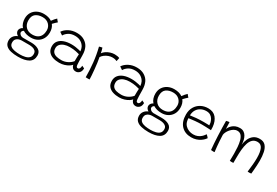

<svg xmlns="http://www.w3.org/2000/svg" viewBox="65 -1648 4300 2978"><g transform="rotate(30 2215.0 -159.0)"><path d="M316 -107Q268.5 -107 232 -117Q195.5 -127 169 -145Q152.5 -136 145.2 -124.8Q138 -113.5 138 -101.5Q138 -81.5 158 -63.8Q178 -46 210.5 -43.5Q214 -44 218 -44Q249.5 -44 287.8 -44.2Q326 -44.5 358.5 -44.5Q438 -44.5 490.5 -13.8Q543 17 543 83Q543 171 475.8 210.2Q408.5 249.5 288.5 249.5Q216 249.5 159 236.2Q102 223 69.2 190.2Q36.5 157.5 36.5 99.5Q36.5 58 61 24.2Q85.5 -9.5 130.5 -27.5Q107 -41 95 -60.8Q83 -80.5 83 -100Q83 -123 97.5 -143.2Q112 -163.5 135 -174Q108 -203.5 96 -241.5Q84 -279.5 84 -319.5Q84 -384.5 114 -431.2Q144 -478 194.8 -503Q245.5 -528 307.5 -528Q396.5 -528 453 -488.5Q468.5 -511.5 487.2 -533.2Q506 -555 521 -568Q526 -561 539.5 -544.5Q553 -528 559.5 -522Q550.5 -515.5 528.8 -494.8Q507 -474 489.5 -455Q531 -403.5 531 -323.5Q531 -256 502.5 -207.5Q474 -159 425.2 -133Q376.5 -107 316 -107ZM307 -159Q366.5 -159 403.2 -181.2Q440 -203.5 456.8 -241.5Q473.5 -279.5 473.5 -326.5Q473.5 -389.5 430.5 -432Q387.5 -474.5 316.5 -474.5Q241.5 -474.5 194.2 -439Q147 -403.5 147 -322Q147 -249 190.5 -204Q234 -159 307 -159ZM297 204Q346.5 204 388.5 194.2Q430.5 184.5 456 160.2Q481.5 136 481.5 92Q481.5 55 460.5 35.8Q439.5 16.5 409.2 9.5Q379 2.5 351.5 2.5H213Q190 2.5 163.8 11Q137.5 19.5 119 41Q100.5 62.5 100.5 101Q100.5 143.5 128.2 165.8Q156 188 200.8 196Q245.5 204 297 204Z M887 11.5Q824.5 11.5 773.8 -5.2Q723 -22 693 -59Q663 -96 663 -157Q663 -215 695.5 -254.2Q728 -293.5 784.8 -313.2Q841.5 -333 915.5 -333Q953 -333 989.5 -327.8Q1026 -322.5 1052.2 -316Q1078.5 -309.5 1086.5 -306.5Q1084.5 -326 1080.2 -344.5Q1076 -363 1068 -378.5Q1047 -420.5 1003.5 -447.8Q960 -475 897 -475Q829.5 -475 784.5 -446.2Q739.5 -417.5 717.5 -378L664 -414Q695.5 -463.5 757.5 -496.2Q819.5 -529 900.5 -529Q981.5 -529 1036.8 -494.5Q1092 -460 1116.5 -408.5Q1129.5 -380.5 1137 -348Q1144.5 -315.5 1145 -264Q1145.5 -204.5 1146.5 -166.2Q1147.5 -128 1150 -104.5Q1153 -75 1160.8 -67Q1168.5 -59 1182 -59Q1200 -59 1211.2 -77.2Q1222.5 -95.5 1223.5 -128.5L1269 -106.5Q1268 -52 1240.5 -25.8Q1213 0.5 1180 0.5Q1139.5 0.5 1118.2 -24Q1097 -48.5 1094.5 -72Q1082.5 -54.5 1052 -35Q1021.5 -15.5 978.8 -2Q936 11.5 887 11.5ZM895 -41Q952 -41 1002.8 -66.2Q1053.5 -91.5 1085.5 -130.5Q1085.5 -171 1086.5 -200.8Q1087.5 -230.5 1089 -257Q1072.5 -262.5 1024.5 -272.8Q976.5 -283 913.5 -283Q859 -283 816.5 -267.8Q774 -252.5 749.5 -224.8Q725 -197 725 -159.5Q725 -112.5 747 -86.8Q769 -61 807.5 -51Q846 -41 895 -41Z M1376.5 -440Q1394 -466.5 1426 -488Q1458 -509.5 1496.5 -521.8Q1535 -534 1572 -534Q1595.5 -534 1620.5 -530Q1645.5 -526 1660.5 -518.5L1648 -457Q1635.5 -462.5 1615.8 -468.2Q1596 -474 1565 -474Q1531.5 -474 1497 -461.5Q1462.5 -449 1433.8 -427.5Q1405 -406 1388 -378.5Q1396 -339.5 1403.2 -285.2Q1410.5 -231 1416 -174.5Q1421.5 -118 1424.8 -71Q1428 -24 1428 0Q1415.5 1 1394.8 0.8Q1374 0.5 1359 -0.5Q1359 -124.5 1345.8 -254.2Q1332.5 -384 1299.5 -515.5Q1309 -519 1327.8 -523.5Q1346.5 -528 1353.5 -528.5Q1360 -510 1367 -483Q1374 -456 1376.5 -440Z M1961 11.5Q1898.5 11.5 1847.8 -5.2Q1797 -22 1767 -59Q1737 -96 1737 -157Q1737 -215 1769.5 -254.2Q1802 -293.5 1858.8 -313.2Q1915.5 -333 1989.5 -333Q2027 -333 2063.5 -327.8Q2100 -322.5 2126.2 -316Q2152.5 -309.5 2160.5 -306.5Q2158.5 -326 2154.2 -344.5Q2150 -363 2142 -378.5Q2121 -420.5 2077.5 -447.8Q2034 -475 1971 -475Q1903.5 -475 1858.5 -446.2Q1813.5 -417.5 1791.5 -378L1738 -414Q1769.5 -463.5 1831.5 -496.2Q1893.5 -529 1974.5 -529Q2055.5 -529 2110.8 -494.5Q2166 -460 2190.5 -408.5Q2203.5 -380.5 2211 -348Q2218.5 -315.5 2219 -264Q2219.5 -204.5 2220.5 -166.2Q2221.5 -128 2224 -104.5Q2227 -75 2234.8 -67Q2242.5 -59 2256 -59Q2274 -59 2285.2 -77.2Q2296.5 -95.5 2297.5 -128.5L2343 -106.5Q2342 -52 2314.5 -25.8Q2287 0.5 2254 0.5Q2213.5 0.5 2192.2 -24Q2171 -48.5 2168.5 -72Q2156.5 -54.5 2126 -35Q2095.5 -15.5 2052.8 -2Q2010 11.5 1961 11.5ZM1969 -41Q2026 -41 2076.8 -66.2Q2127.5 -91.5 2159.5 -130.5Q2159.5 -171 2160.5 -200.8Q2161.5 -230.5 2163 -257Q2146.5 -262.5 2098.5 -272.8Q2050.5 -283 1987.5 -283Q1933 -283 1890.5 -267.8Q1848 -252.5 1823.5 -224.8Q1799 -197 1799 -159.5Q1799 -112.5 1821 -86.8Q1843 -61 1881.5 -51Q1920 -41 1969 -41Z M2653 -107Q2605.5 -107 2569 -117Q2532.5 -127 2506 -145Q2489.5 -136 2482.2 -124.8Q2475 -113.5 2475 -101.5Q2475 -81.5 2495 -63.8Q2515 -46 2547.5 -43.5Q2551 -44 2555 -44Q2586.5 -44 2624.8 -44.2Q2663 -44.5 2695.5 -44.5Q2775 -44.5 2827.5 -13.8Q2880 17 2880 83Q2880 171 2812.8 210.2Q2745.5 249.5 2625.5 249.5Q2553 249.5 2496 236.2Q2439 223 2406.2 190.2Q2373.5 157.5 2373.5 99.5Q2373.5 58 2398 24.2Q2422.5 -9.5 2467.5 -27.5Q2444 -41 2432 -60.8Q2420 -80.5 2420 -100Q2420 -123 2434.5 -143.2Q2449 -163.5 2472 -174Q2445 -203.5 2433 -241.5Q2421 -279.5 2421 -319.5Q2421 -384.5 2451 -431.2Q2481 -478 2531.8 -503Q2582.5 -528 2644.5 -528Q2733.5 -528 2790 -488.5Q2805.5 -511.5 2824.2 -533.2Q2843 -555 2858 -568Q2863 -561 2876.5 -544.5Q2890 -528 2896.5 -522Q2887.5 -515.5 2865.8 -494.8Q2844 -474 2826.5 -455Q2868 -403.5 2868 -323.5Q2868 -256 2839.5 -207.5Q2811 -159 2762.2 -133Q2713.5 -107 2653 -107ZM2644 -159Q2703.5 -159 2740.2 -181.2Q2777 -203.5 2793.8 -241.5Q2810.5 -279.5 2810.5 -326.5Q2810.5 -389.5 2767.5 -432Q2724.5 -474.5 2653.5 -474.5Q2578.5 -474.5 2531.2 -439Q2484 -403.5 2484 -322Q2484 -249 2527.5 -204Q2571 -159 2644 -159ZM2634 204Q2683.5 204 2725.5 194.2Q2767.5 184.5 2793 160.2Q2818.5 136 2818.5 92Q2818.5 55 2797.5 35.8Q2776.5 16.5 2746.2 9.5Q2716 2.5 2688.5 2.5H2550Q2527 2.5 2500.8 11Q2474.5 19.5 2456 41Q2437.5 62.5 2437.5 101Q2437.5 143.5 2465.2 165.8Q2493 188 2537.8 196Q2582.5 204 2634 204Z M3469.5 -126Q3461.5 -113.5 3443 -94.5Q3424.5 -75.5 3395.8 -56.2Q3367 -37 3327.8 -24Q3288.5 -11 3239 -11Q3126.5 -11 3060.2 -81.2Q2994 -151.5 2994 -279Q2994 -357.5 3027.5 -414.8Q3061 -472 3118.8 -503.2Q3176.5 -534.5 3249.5 -534.5Q3341 -534.5 3391 -475Q3441 -415.5 3450 -318.5Q3452.5 -289.5 3452 -260.5Q3444 -261 3416.2 -262.5Q3388.5 -264 3352.5 -265.2Q3316.5 -266.5 3284 -266.5Q3228.5 -266.5 3167.2 -260.8Q3106 -255 3056 -247.5Q3056 -231.5 3058.5 -216.5Q3061 -201.5 3064.5 -187.5Q3074.5 -150.5 3101.2 -123Q3128 -95.5 3165 -80.8Q3202 -66 3243 -66Q3289 -66 3322.2 -80.8Q3355.5 -95.5 3377.5 -115.5Q3399.5 -135.5 3411.2 -152.5Q3423 -169.5 3426 -173.5Q3432.5 -168 3448.5 -152.5Q3464.5 -137 3469.5 -126ZM3054.5 -297Q3099 -304 3158.2 -309.5Q3217.5 -315 3292.5 -315Q3331 -315 3356.2 -314Q3381.5 -313 3392 -312.5Q3392 -333 3387.5 -355.5Q3381 -384.5 3364.8 -414Q3348.5 -443.5 3319.2 -463Q3290 -482.5 3245 -482.5Q3194 -482.5 3151.2 -461.2Q3108.5 -440 3082.2 -398.8Q3056 -357.5 3054.5 -297Z M3606.5 5Q3601 -43.5 3596.8 -107.8Q3592.5 -172 3589.2 -242.5Q3586 -313 3584.2 -380.5Q3582.5 -448 3582.5 -503Q3592 -506.5 3610.5 -509.8Q3629 -513 3638.5 -513.5Q3639 -506 3639.8 -488.8Q3640.5 -471.5 3641.2 -451.5Q3642 -431.5 3642.5 -415.2Q3643 -399 3643 -394Q3647.5 -405.5 3659.8 -425.5Q3672 -445.5 3693.8 -466.2Q3715.5 -487 3748.8 -501.2Q3782 -515.5 3828 -515.5Q3868.5 -515.5 3896.5 -497.5Q3924.5 -479.5 3941.5 -450.2Q3958.5 -421 3967 -387.5Q3972 -366.5 3974.2 -345.5Q3976.5 -324.5 3976.5 -305Q3983.5 -360.5 4006 -410.5Q4028.5 -460.5 4070.5 -492Q4112.5 -523.5 4178 -523.5Q4245.5 -523.5 4281.5 -483.5Q4317.5 -443.5 4331.2 -376.8Q4345 -310 4345 -229Q4345 -189 4342.5 -144.5Q4340 -100 4336.5 -59.2Q4333 -18.5 4330 9.5Q4315 12.5 4298.5 12.5Q4282.5 12.5 4265.5 11Q4275 -63 4280.5 -126Q4286 -189 4286 -240.5Q4286 -351 4259.2 -408.2Q4232.5 -465.5 4171.5 -465.5Q4117 -465.5 4084.2 -434Q4051.5 -402.5 4035 -349.5Q4018.5 -296.5 4012.8 -231.5Q4007 -166.5 4007 -100Q4006.5 -75 4006.5 -48Q4006.5 -21 4006.5 4.5Q4000.5 5 3992.2 5.8Q3984 6.5 3976.5 6.5Q3968 6.5 3958.2 5.8Q3948.5 5 3942.5 3.5Q3943 -29.5 3943.8 -61.2Q3944.5 -93 3944.5 -124Q3944.5 -182.5 3940 -241.5Q3935.5 -300.5 3922.5 -349.8Q3909.5 -399 3883.5 -428.8Q3857.5 -458.5 3814 -458.5Q3780.5 -458.5 3750.5 -440Q3720.5 -421.5 3697.5 -394.2Q3674.5 -367 3661.2 -338.5Q3648 -310 3647 -290Q3651.5 -170 3659.5 -91.8Q3667.5 -13.5 3670.5 6.5Q3666.5 7 3658.5 7.5Q3650.5 8 3645 8Q3621 8 3606.5 5Z"/></g></svg>

Font: Grandstander ExtraLight
Style: Regular
Weight: 200
Designer: Tyler Finck
Foundry: Etcetera Type Co
Version: Version 1.200; ttfautohint (v1.8.3)